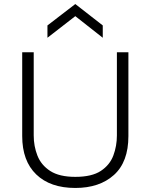

<svg xmlns="http://www.w3.org/2000/svg" viewBox="-20 -919 746 951"><path d="M353 12Q229 12 159.5 -55Q90 -122 90 -245V-660H147V-248Q147 -195 165.5 -148Q184 -101 229 -72Q274 -43 353 -43Q435 -43 479.5 -72.5Q524 -102 541.5 -149Q559 -196 559 -248V-660H616V-245Q616 -117 544.5 -52.5Q473 12 353 12ZM215 -732V-793L353 -899L489 -793V-732L353 -839Z"/></svg>

Font: Bricolage Grotesque 10pt ExtraLight
Style: Regular
Weight: 200
Designer: Mathieu Triay
Foundry: Atelier Triay
Version: Version 1.000; ttfautohint (v1.8.4.7-5d5b);gftools[0.9.32]